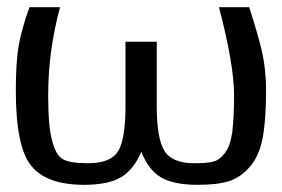

<svg xmlns="http://www.w3.org/2000/svg" viewBox="-20 -504 783 534"><path d="M24 -252Q24 -329 31.5 -374.5Q39 -420 62 -484H147Q114 -362 114 -239Q114 -150 125 -113Q135 -73 154.5 -61.5Q174 -50 225 -50Q288 -50 309 -84Q329 -119 329 -208V-388H416V-208Q416 -120 437 -85Q458 -50 521 -50Q558 -50 575 -55Q592 -60 606 -79Q620 -97 626 -136Q631 -178 631 -239Q631 -324 589 -484H673Q698 -407 709 -359Q720 -310 720 -252Q720 -171 710.5 -120Q701 -69 673 -38Q648 -10 616.5 0Q585 10 530 10Q463 10 428 -10.5Q393 -31 373 -82Q352 -32 316.5 -11Q281 10 214 10Q108 10 66 -44Q24 -96 24 -252Z"/></svg>

Font: Gamestation Display
Style: Regular
Weight: 400
Designer: Jonas Hecksher
Foundry: Jonas Hecksher, Playtypeª, e-types AS
Version: Version 1.003